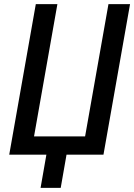

<svg xmlns="http://www.w3.org/2000/svg" viewBox="-20 -745 646 925"><path d="M24.5 0 152.5 -725H256.5L144 -88H390L502.5 -725H606.5L478.5 0H300.5L272.5 160H175.5L203.5 0Z"/></svg>

Font: JuliaMono
Style: Bold Italic
Weight: 700
Italic angle: -9°
Monospace: yes
Designer: cormullion
Foundry: corm
Version: Version 0.057; ttfautohint (v1.8.4)